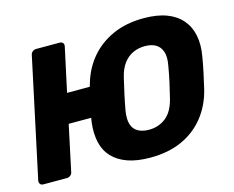

<svg xmlns="http://www.w3.org/2000/svg" viewBox="-100 -856 1237 1013"><g transform="rotate(-15 518.5 -350.0)"><path d="M604 10Q532 10 481 -8Q430 -26 398.5 -59.5Q367 -93 356 -141Q345 -189 352 -249Q353 -256 354 -262Q355 -268 356 -274H233L180 -25Q179 -15 170 -7.5Q161 0 150 0H21Q10 0 4.5 -7Q-1 -14 0 -25L139 -675Q141 -686 149.5 -693Q158 -700 169 -700H298Q309 -700 315 -693Q321 -686 319 -675L267 -434H391Q393 -439 394.5 -445.5Q396 -452 398 -457Q421 -533 470 -589.5Q519 -646 591.5 -678Q664 -710 758 -710Q832 -710 883.5 -690.5Q935 -671 966 -634.5Q997 -598 1007 -547.5Q1017 -497 1006 -435Q999 -392 989.5 -348.5Q980 -305 970 -262Q949 -179 899.5 -117.5Q850 -56 776 -23Q702 10 604 10ZM635 -134Q688 -134 727.5 -165Q767 -196 784 -266Q795 -310 804 -351Q813 -392 820 -434Q829 -481 819 -510Q809 -539 785.5 -552.5Q762 -566 726 -566Q692 -566 662 -552.5Q632 -539 610 -510Q588 -481 577 -434Q567 -392 558 -351Q549 -310 541 -266Q533 -219 542 -190Q551 -161 575.5 -147.5Q600 -134 635 -134Z"/></g></svg>

Font: Rubik Light
Style: Bold Italic
Weight: 700
Italic angle: -12°
Version: Version 2.104